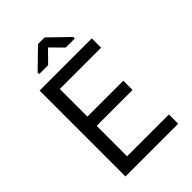

<svg xmlns="http://www.w3.org/2000/svg" viewBox="-262 -1017 1124 1124"><g transform="rotate(-45 300.0 -455.0)"><path d="M476.1 -328.6V-405.3H179.2V-633.8H521V-710.9H88.9V0H525.4V-76.7H179.2V-328.6ZM450.7 -793 329.6 -910.2H274.9L155.3 -793.5V-780.8H229.5L302.2 -854.5L375.5 -780.8H450.7Z"/></g></svg>

Font: Roboto Mono
Style: Regular
Weight: 400
Monospace: yes
Designer: Google
Version: Version 3.000